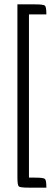

<svg xmlns="http://www.w3.org/2000/svg" viewBox="-20 -792 241 882"><path d="M193 70H113Q73 70 66.5 64.5Q60 59 60 24V-772H140Q180 -772 186.5 -766Q193 -760 193 -726H113V24H140Q180 24 186.5 30Q193 36 193 70Z"/></svg>

Font: Economica
Style: Regular
Weight: 400
Designer: Vicente Lamonaca
Foundry: Vicente Lamonaca
Version: Version 1.101